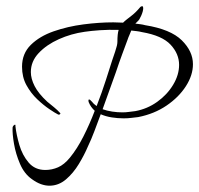

<svg xmlns="http://www.w3.org/2000/svg" viewBox="-20 -574 633 610"><path d="M137 16Q124 16 110 11Q96 6 81 -5Q57 -22 43.5 -53.5Q30 -85 24.5 -117Q19 -149 20 -169Q21 -174 25.5 -177Q30 -180 29 -173Q32 -146 41.5 -113.5Q51 -81 71 -57.5Q91 -34 124 -34Q145 -34 164.5 -42.5Q184 -51 202 -73Q225 -101 245 -140.5Q265 -180 281 -222Q268 -234 262 -249Q261 -251 261 -255Q261 -258 263 -258Q266 -258 272 -251Q277 -244 287 -237Q304 -281 316.5 -320Q329 -359 336 -381Q339 -390 346 -410.5Q353 -431 353 -441Q353 -467 357 -479Q326 -480 297.5 -478Q269 -476 249 -473Q206 -467 167 -449.5Q128 -432 103 -405.5Q78 -379 78 -345Q78 -324 90 -300.5Q102 -277 130 -251Q141 -242 152 -233Q163 -224 171 -215Q173 -213 170.5 -211Q168 -209 165 -210Q155 -215 136.5 -227.5Q118 -240 98 -259Q78 -278 64 -303.5Q50 -329 50 -362Q50 -404 78 -431.5Q106 -459 150.5 -474.5Q195 -490 245 -496.5Q295 -503 340 -503Q348 -503 356 -502.5Q364 -502 371 -502Q376 -507 383 -512.5Q390 -518 399 -525Q412 -535 426 -552Q435 -558 435 -548Q435 -539 429 -525Q423 -511 418 -507L410 -499Q418 -498 426 -497Q434 -496 441 -494Q522 -481 557.5 -446Q593 -411 593 -370Q593 -335 570.5 -300Q548 -265 509 -238.5Q470 -212 419 -202Q409 -201 397.5 -199.5Q386 -198 373 -198Q354 -198 335 -201Q316 -204 300 -211Q290 -184 280 -157.5Q270 -131 259 -108Q248 -82 230.5 -53Q213 -24 189.5 -4Q166 16 137 16ZM369 -217Q380 -217 390 -218.5Q400 -220 410 -221Q448 -228 479.5 -250.5Q511 -273 530 -304.5Q549 -336 549 -368Q549 -403 522 -432Q495 -461 431 -472Q423 -474 414.5 -475Q406 -476 397 -477Q395 -471 391.5 -463.5Q388 -456 385 -447Q378 -428 368.5 -402.5Q359 -377 348 -344L306 -227Q320 -222 336.5 -219.5Q353 -217 369 -217Z"/></svg>

Font: Grey Qo
Style: Regular
Weight: 400
Designer: Robert E. Leuschke
Foundry: Robert E. Leuschke
Version: Version 2.010